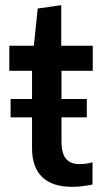

<svg xmlns="http://www.w3.org/2000/svg" viewBox="-20 -717 396 743"><path d="M21 -334H104V-443H16V-540H111L126 -684L217 -697V-540H339V-443H218V-334H316V-263H218V-169Q218 -123 235.5 -102.5Q253 -82 287 -82Q298 -82 311.5 -83.5Q325 -85 338 -89V-3Q318 1 298.5 3.5Q279 6 259 6Q182 6 143 -32Q104 -70 104 -143V-263H21Z"/></svg>

Font: Encode Sans Compressed
Style: SemiBold
Weight: 600
Designer: Pablo Impallari, Andres Torresi
Foundry: Pablo Impallari, Andres Torresi
Version: Version 1.000; ttfautohint (v1.00) -l 8 -r 50 -G 200 -x 14 -